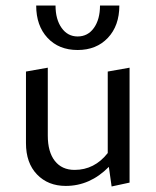

<svg xmlns="http://www.w3.org/2000/svg" viewBox="-20 -668 564 695"><path d="M111 -648H181Q181 -598 203 -567Q225 -536 261 -536Q298 -536 320 -567Q342 -598 342 -648H412Q412 -575 370.5 -531Q329 -487 261 -487Q193 -487 152 -531Q111 -575 111 -648ZM370 -409 449 -423V-7L384 7L374 -64Q306 5 218 5Q154 5 114 -36.5Q74 -78 74 -150V-409L153 -423V-177Q153 -118 178.5 -85.5Q204 -53 250 -53Q322 -53 370 -114Z"/></svg>

Font: EauTestInfant Medium
Style: Regular
Weight: 500
Designer: Christian Thalmann (Catharsis Fonts)
Version: Version 0.001;PS 000.001;hotconv 1.0.88;makeotf.lib2.5.64775